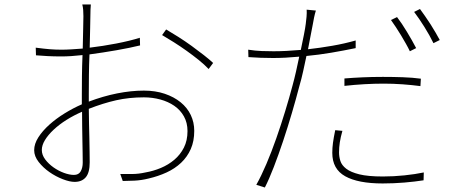

<svg xmlns="http://www.w3.org/2000/svg" viewBox="-20 -802 2040 854"><path d="M309 -24Q330 -24 339 -40Q348 -56 348 -79Q348 -97 347.5 -123Q347 -149 346.5 -178.5Q346 -208 345.5 -240.5Q345 -273 345 -305Q308 -289 275.5 -268.5Q243 -248 218.5 -225Q194 -202 180 -179Q166 -156 166 -135Q166 -113 181 -93Q196 -73 218 -57.5Q240 -42 264.5 -33Q289 -24 309 -24ZM375 -350Q438 -374 500.5 -386.5Q563 -399 620 -399Q671 -399 712.5 -385Q754 -371 783.5 -347Q813 -323 828.5 -290.5Q844 -258 844 -220Q844 -174 828.5 -139Q813 -104 785.5 -78Q758 -52 721 -35Q684 -18 641 -8Q609 0 578 1.5Q547 3 526 3L515 -28Q538 -28 567 -28Q596 -28 627 -35Q662 -41 695.5 -55Q729 -69 755.5 -91.5Q782 -114 798 -145.5Q814 -177 814 -219Q814 -256 798 -284.5Q782 -313 755 -331.5Q728 -350 693 -359.5Q658 -369 620 -369Q554 -369 496.5 -356Q439 -343 375 -318Q375 -285 376 -251.5Q377 -218 377.5 -186.5Q378 -155 378.5 -127.5Q379 -100 379 -80Q379 -34 361.5 -13.5Q344 7 312 7Q290 7 259 -5Q228 -17 200 -36.5Q172 -56 152 -81.5Q132 -107 132 -134Q132 -162 150.5 -191Q169 -220 199 -247Q229 -274 267 -297.5Q305 -321 344 -338V-380Q344 -418 344.5 -464Q345 -510 347 -557Q294 -551 254 -551Q219 -551 191.5 -552.5Q164 -554 140 -556L139 -590Q177 -585 202 -583Q227 -581 254 -581Q274 -581 298 -582.5Q322 -584 348 -586Q349 -637 350 -676.5Q351 -716 351 -730Q351 -744 350 -757.5Q349 -771 346 -782H384Q383 -769 382.5 -758.5Q382 -748 382 -732Q382 -718 381 -679Q380 -640 379 -590Q438 -597 497.5 -608.5Q557 -620 602 -634L603 -600Q558 -589 498 -578.5Q438 -568 378 -560Q376 -514 375.5 -467.5Q375 -421 375 -383ZM719 -671Q743 -657 773 -638Q803 -619 832 -598Q861 -577 886.5 -557Q912 -537 928 -522L908 -495Q889 -515 863.5 -535.5Q838 -556 810 -576Q782 -596 753.5 -614Q725 -632 701 -646Z M1803 -574Q1796 -589 1785.5 -607.5Q1775 -626 1764 -644.5Q1753 -663 1741 -681Q1729 -699 1719 -713L1746 -726Q1756 -713 1767.5 -696Q1779 -679 1790 -660.5Q1801 -642 1812 -623Q1823 -604 1831 -588ZM1512 -453Q1548 -456 1591.5 -458Q1635 -460 1683 -460Q1728 -460 1771.5 -458.5Q1815 -457 1852 -452L1850 -419Q1812 -424 1770.5 -427Q1729 -430 1687 -430Q1645 -430 1601 -427.5Q1557 -425 1512 -420ZM1562 -588Q1509 -577 1453 -567.5Q1397 -558 1343 -553Q1336 -520 1328.5 -485.5Q1321 -451 1311 -417Q1297 -363 1278.5 -300Q1260 -237 1239.5 -175.5Q1219 -114 1198 -59.5Q1177 -5 1158 32L1120 20Q1142 -19 1165 -73Q1188 -127 1209 -187Q1230 -247 1248.5 -307.5Q1267 -368 1281 -421Q1289 -450 1296.5 -483Q1304 -516 1311 -550Q1248 -544 1195 -544Q1166 -544 1139.5 -545Q1113 -546 1085 -548L1084 -581Q1116 -576 1144.5 -575Q1173 -574 1197 -574Q1250 -574 1318 -580Q1326 -618 1332 -648.5Q1338 -679 1340 -696Q1342 -710 1343.5 -727.5Q1345 -745 1344 -759L1385 -755Q1381 -743 1377 -724Q1373 -705 1371 -692Q1366 -668 1361 -640.5Q1356 -613 1350 -583Q1404 -589 1458.5 -598.5Q1513 -608 1562 -622ZM1503 -220Q1495 -192 1491.5 -169Q1488 -146 1488 -124Q1488 -105 1494 -86Q1500 -67 1520 -51.5Q1540 -36 1578.5 -26.5Q1617 -17 1683 -17Q1731 -17 1779 -22Q1827 -27 1865 -35L1864 0Q1826 6 1778.5 10Q1731 14 1682 14Q1573 14 1515.5 -18Q1458 -50 1458 -122Q1458 -144 1461 -166.5Q1464 -189 1471 -223ZM1848 -762Q1858 -748 1870.5 -730.5Q1883 -713 1895 -694Q1907 -675 1917.5 -657Q1928 -639 1936 -624L1908 -610Q1891 -645 1867.5 -682.5Q1844 -720 1822 -749Z"/></svg>

Font: SpoqaHanSansJP-Thin
Style: Regular
Weight: 250
Designer: [Source Han Sans]
Ryoko NISHIZUKA  (kana & ideographs); Paul D. Hunt (Latin, Greek & Cyrillic); Wenlong ZHANG  (bopomofo
Foundry: Spoqa (http://bi.spoqa.com)
Version: Version 1.002.20150607